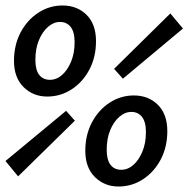

<svg xmlns="http://www.w3.org/2000/svg" viewBox="-60 -668 687 700"><path d="M112 -316Q61 -316 26 -350.5Q-9 -385 -9 -446Q-9 -504 15 -549.5Q39 -595 79.5 -621.5Q120 -648 168 -648Q221 -648 255.5 -614Q290 -580 290 -518Q290 -460 266 -414.5Q242 -369 201.5 -342.5Q161 -316 112 -316ZM122 -377Q146 -377 166 -394.5Q186 -412 199 -443Q212 -474 212 -514Q212 -552 197.5 -570Q183 -588 159 -588Q136 -588 115.5 -570.5Q95 -553 82 -522Q69 -491 69 -450Q69 -413 83 -395Q97 -377 122 -377ZM6 -25 -40 -81 181 -264 213 -228ZM388 -381 356 -417 561 -619 607 -564ZM372 12Q321 12 286 -22.5Q251 -57 251 -118Q251 -176 275 -221.5Q299 -267 339.5 -293.5Q380 -320 428 -320Q481 -320 515.5 -286Q550 -252 550 -190Q550 -132 526 -86.5Q502 -41 461.5 -14.5Q421 12 372 12ZM382 -49Q406 -49 426 -66.5Q446 -84 459 -115Q472 -146 472 -186Q472 -224 457.5 -242Q443 -260 419 -260Q396 -260 375.5 -242.5Q355 -225 342 -194Q329 -163 329 -122Q329 -85 343 -67Q357 -49 382 -49Z"/></svg>

Font: Source Code Pro SemiBold
Style: Italic
Weight: 600
Italic angle: -11°
Monospace: yes
Designer: Paul D. Hunt, Teo Tuominen
Foundry: Adobe Systems Incorporated
Version: Version 1.016;hotconv 1.0.116;makeotfexe 2.5.65601